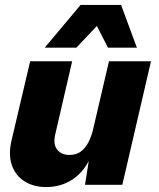

<svg xmlns="http://www.w3.org/2000/svg" viewBox="-20 -748 642 777"><path d="M167 9Q116 9 79.5 -14Q43 -37 28 -79.5Q13 -122 27 -181L102 -500H272L204 -206Q194 -165 211 -143Q228 -121 261 -121Q289 -121 307.5 -135Q326 -149 338.5 -173.5Q351 -198 358 -230L421 -500H591L475 0H324L349 -159L358 -144Q336 -70 285.5 -30.5Q235 9 167 9ZM161 -555 306 -728H470L534 -555H417L372 -643L289 -555Z"/></svg>

Font: Kantumruy Pro
Style: Bold Italic
Weight: 700
Italic angle: -13°
Version: Version 1.002